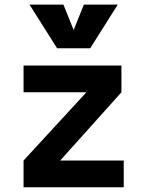

<svg xmlns="http://www.w3.org/2000/svg" viewBox="-20 -796 626 816"><path d="M80.1 0V-113.8L347.2 -403.8H80.1V-517.6H496.1V-403.8L235.8 -113.8H505.9V0ZM222.7 -590.8 105.5 -776.4H249.5L293 -668.5L336.4 -776.4H480.5L363.3 -590.8Z"/></svg>

Font: Cascadia Code NF
Style: Bold
Weight: 700
Monospace: yes
Designer: Aaron Bell
Foundry: Saja Typeworks
Version: Version 2404.023; ttfautohint (v1.8.4)